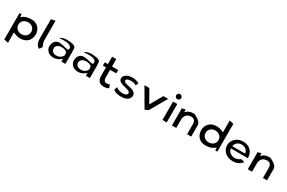

<svg xmlns="http://www.w3.org/2000/svg" viewBox="179 -2356 6277 4197"><g transform="rotate(30 3317.5 -258.0)"><path d="M605 -241C605 -372 517 -485 366 -485C251 -485 178 -453 136 -413L124 -401L119 -417C115 -431 115 -455 115 -472H63V195L170 218L168 -46L186 -38C233 -15 289 3 349 3C506 3 605 -95 605 -241ZM167 -237C167 -247 167 -257 168 -268C181 -340 243 -392 332 -392C429 -392 492 -323 492 -241C492 -163 429 -92 332 -92C239 -92 167 -154 167 -237Z M818 -10C834 -15 866 -66 872 -82C866 -112 830 -154 830 -224L828 -721L724 -698L725 -210C725 -112 759 -41 818 -10Z M1126 -458H1125C1111 -453 1100 -443 1088 -428C1094 -430 1104 -432 1114 -433C1146 -436 1385 -466 1397 -352C1398 -345 1398 -338 1397 -331C1395 -310 1373 -308 1355 -310C1308 -315 1227 -343 1171 -347C1141 -349 1120 -349 1099 -343C1045 -328 1016 -288 999 -240C997 -235 983 -139 992 -141C1010 -55 1083 3 1194 3C1277 3 1347 -47 1368 -67L1385 -86V-10H1486V-320C1486 -352 1484 -382 1480 -411C1471 -464 1373 -485 1261 -485C1197 -485 1156 -474 1126 -458ZM1225 -68C1147 -68 1093 -109 1093 -176C1093 -250 1162 -287 1240 -287C1298 -287 1354 -265 1369 -244L1370 -243V-242C1376 -223 1381 -201 1381 -179C1381 -137 1315 -68 1225 -68Z M1745 -458H1744C1730 -453 1719 -443 1707 -428C1713 -430 1723 -432 1733 -433C1765 -436 2004 -466 2016 -352C2017 -345 2017 -338 2016 -331C2014 -310 1992 -308 1974 -310C1927 -315 1846 -343 1790 -347C1760 -349 1739 -349 1718 -343C1664 -328 1635 -288 1618 -240C1616 -235 1602 -139 1611 -141C1629 -55 1702 3 1813 3C1896 3 1966 -47 1987 -67L2004 -86V-10H2105V-320C2105 -352 2103 -382 2099 -411C2090 -464 1992 -485 1880 -485C1816 -485 1775 -474 1745 -458ZM1844 -68C1766 -68 1712 -109 1712 -176C1712 -250 1781 -287 1859 -287C1917 -287 1973 -265 1988 -244L1989 -243V-242C1995 -223 2000 -201 2000 -179C2000 -137 1934 -68 1844 -68Z M2486 -92C2426 -92 2398 -130 2398 -191V-388H2553V-471H2398V-658H2293V-471H2215V-388H2293V-171C2294 -73 2337 3 2465 3C2526 3 2563 -16 2582 -28L2551 -111C2537 -101 2516 -92 2486 -92Z M2695 -55C2752 -10 2828 5 2908 2C3049 -2 3115 -69 3115 -148C3115 -199 3081 -230 3035 -252C2979 -277 2894 -283 2838 -307C2818 -315 2800 -327 2800 -350C2800 -388 2847 -404 2895 -407C2954 -411 3002 -403 3055 -373L3080 -443C3023 -478 2947 -489 2878 -484C2760 -475 2699 -410 2696 -350C2696 -285 2745 -259 2811 -237C2862 -222 2924 -213 2965 -193C2985 -184 3003 -169 3003 -144C3003 -100 2957 -82 2902 -80C2836 -76 2780 -88 2719 -136Z M3340 -472H3216L3486 -8L3571 -48L3815 -472H3693L3517 -160Z M3927 -629C3927 -593 3956 -565 3990 -565C4025 -565 4054 -594 4054 -629C4054 -665 4024 -694 3990 -694C3956 -694 3927 -665 3927 -629ZM4044 -10V-474H3937V-10Z M4663 -10V-270C4663 -283 4663 -294 4662 -307C4657 -403 4477 -476 4477 -475C4462 -475 4446 -475 4432 -474C4363 -469 4315 -444 4280 -411L4263 -393V-463L4176 -441V-10H4285V-216C4285 -265 4298 -303 4322 -333C4343 -362 4376 -380 4423 -385C4430 -387 4436 -388 4444 -388C4526 -388 4559 -340 4559 -260V-10Z M5020 3C5135 3 5207 -29 5249 -69L5261 -81L5266 -65C5270 -51 5270 -27 5270 -10H5322V-711L5217 -734V-437L5200 -445C5152 -468 5096 -485 5036 -485C5023 -485 5013 -484 5001 -483C4872 -473 4772 -370 4782 -222C4790 -99 4875 3 5020 3ZM5217 -266C5217 -260 5218 -253 5218 -246C5218 -234 5217 -224 5217 -215V-214C5204 -141 5142 -90 5053 -90C4956 -90 4894 -160 4894 -241C4894 -320 4958 -390 5053 -390C5140 -390 5203 -335 5217 -268Z M5546 -209 5545 -220H5972C5972 -229 5972 -236 5971 -245C5963 -389 5858 -485 5707 -485C5549 -485 5436 -376 5436 -241C5436 -107 5549 3 5707 3C5814 3 5897 -34 5946 -107C5923 -116 5883 -130 5852 -127C5808 -93 5757 -77 5709 -79C5623 -83 5555 -140 5546 -209ZM5868 -289 5870 -277H5546L5548 -288C5558 -354 5622 -412 5709 -412C5792 -412 5856 -359 5868 -289Z M6577 -10V-270C6577 -283 6577 -294 6576 -307C6571 -403 6391 -476 6391 -475C6376 -475 6360 -475 6346 -474C6277 -469 6229 -444 6194 -411L6177 -393V-463L6090 -441V-10H6199V-216C6199 -265 6212 -303 6236 -333C6257 -362 6290 -380 6337 -385C6344 -387 6350 -388 6358 -388C6440 -388 6473 -340 6473 -260V-10Z"/></g></svg>

Font: Bluebird
Style: LiExt
Weight: 300
Designer: Jasper
Foundry: Cannot Into Space Fonts
Version: Version 0.98